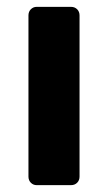

<svg xmlns="http://www.w3.org/2000/svg" viewBox="-20 -540 314 560"><path d="M87 0Q77 0 70 -7Q63 -14 63 -25V-495Q63 -506 70 -513Q77 -520 87 -520H187Q198 -520 205 -513Q212 -506 212 -495V-25Q212 -14 205 -7Q198 0 187 0Z"/></svg>

Font: Rubik SemiBold
Style: Regular
Weight: 600
Designer: Hubert and Fischer
Foundry: Hubert and Fischer
Version: Version 2.300;gftools[0.9.30]